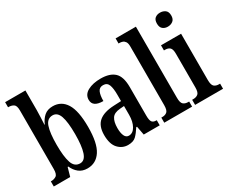

<svg xmlns="http://www.w3.org/2000/svg" viewBox="-116 -1125 1785 1499"><g transform="rotate(-30 776.5 -375.5)"><path d="M314 10Q268 10 237.5 -14.5Q207 -39 190 -78H184L162 0H14V-46H19Q43 -46 62.5 -58.5Q82 -71 82 -118V-646Q82 -690 63.5 -702Q45 -714 19 -714H14V-760H197V-581Q197 -554 195 -515.5Q193 -477 192 -454H195Q212 -495 241.5 -521Q271 -547 319 -547Q396 -547 437.5 -480.5Q479 -414 479 -269Q479 -124 435.5 -57Q392 10 314 10ZM284 -53Q326 -53 344.5 -109Q363 -165 363 -271Q363 -380 344.5 -433Q326 -486 283 -486Q233 -486 214.5 -431Q196 -376 196 -270Q196 -165 214.5 -109Q233 -53 284 -53Z M680 10Q628 10 591.5 -29.5Q555 -69 555 -151Q555 -232 600 -270Q645 -308 736 -312L802 -315V-373Q802 -430 790 -461.5Q778 -493 742 -493Q708 -493 695.5 -464Q683 -435 683 -384Q588 -384 588 -449Q588 -497 634.5 -522Q681 -547 751 -547Q833 -547 874.5 -508.5Q916 -470 916 -375V-118Q916 -76 927 -61Q938 -46 966 -46H969V0H825L810 -79H803Q777 -38 752.5 -14Q728 10 680 10ZM721 -50Q758 -50 780.5 -90Q803 -130 803 -191V-270L765 -267Q712 -263 692 -233Q672 -203 672 -146Q672 -102 684 -76Q696 -50 721 -50Z M1010 0V-46H1020Q1046 -46 1062 -60Q1078 -74 1078 -119V-649Q1078 -677 1068.5 -691Q1059 -705 1045.5 -709.5Q1032 -714 1020 -714H1010V-760H1193V-119Q1193 -74 1209 -60Q1225 -46 1252 -46H1261V0Z M1410 -635Q1383 -635 1365 -650Q1347 -665 1347 -698Q1347 -732 1365 -746.5Q1383 -761 1410 -761Q1437 -761 1456.5 -746.5Q1476 -732 1476 -698Q1476 -665 1456.5 -650Q1437 -635 1410 -635ZM1288 0V-46H1298Q1325 -46 1341.5 -59.5Q1358 -73 1358 -117V-421Q1358 -463 1342.5 -476.5Q1327 -490 1301 -490H1290V-536H1471V-119Q1471 -74 1487 -60Q1503 -46 1530 -46H1540V0Z"/></g></svg>

Font: Noto Serif Devanagari ExtraCondensed SemiBold
Style: Regular
Weight: 600
Width: 2
Designer: Universal Thirst, Indian Type Foundry and the Monotype Design Team
Foundry: Monotype Imaging Inc.
Version: Version 2.004; ttfautohint (v1.8.4.7-5d5b)